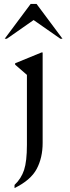

<svg xmlns="http://www.w3.org/2000/svg" viewBox="-20 -727 354 977"><path d="M197 0Q197 76 166.5 133Q136 190 54 230V214Q88 182 102.5 138Q117 94 117 10V-346L57 -398V-405L191 -460H197ZM4 -530 136 -707H166L298 -530H287L151 -625L15 -530Z"/></svg>

Font: Spectral
Style: Regular
Weight: 400
Designer: Jean-Baptiste Levee
Foundry: Production Type
Version: Version 1.002